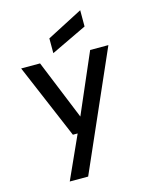

<svg xmlns="http://www.w3.org/2000/svg" viewBox="-138 -823 876 1129"><g transform="rotate(-15 300.0 -258.5)"><path d="M143 220 261 -41H232L39 -496H154L302 -133L459 -496H570L255 220ZM245 -534V-624L463 -737V-638Z"/></g></svg>

Font: DM Mono Medium
Style: Regular
Weight: 500
Designer: Colophon Foundry
Foundry: Colophon Foundry
Version: Version 1.000; ttfautohint (v1.8.2.53-6de2)